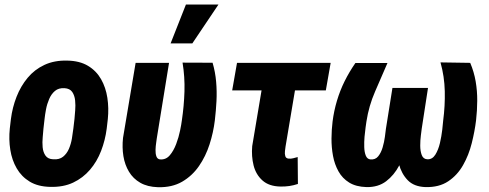

<svg xmlns="http://www.w3.org/2000/svg" viewBox="-20 -801 2120 833"><path d="M22.5 -243.2 27.3 -284.2Q33.7 -335 51.8 -381.1Q69.8 -427.2 99.9 -463.4Q129.9 -499.5 172.9 -519.5Q215.8 -539.6 272 -538.1Q325.7 -537.1 361.8 -515.4Q397.9 -493.7 418.5 -457.5Q439 -421.4 445.8 -376.7Q452.6 -332 447.8 -284.7L442.9 -242.7Q436.5 -192.9 418.7 -146.5Q400.9 -100.1 370.4 -64.5Q339.8 -28.8 297.4 -8.8Q254.9 11.2 198.7 9.8Q145 8.8 109.1 -12.9Q73.2 -34.7 52.5 -70.6Q31.7 -106.4 24.7 -151.1Q17.6 -195.8 22.5 -243.2ZM173.3 -284.7 168.5 -242.7Q167.5 -227.5 165.3 -205.8Q163.1 -184.1 165 -162.4Q167 -140.6 177.5 -125.7Q188 -110.8 210.9 -109.9Q237.3 -107.9 253.7 -121.1Q270 -134.3 279.1 -155.5Q288.1 -176.8 292 -200.2Q295.9 -223.6 298.3 -243.7L303.2 -285.6Q304.2 -299.8 306.2 -321.8Q308.1 -343.8 305.9 -365.2Q303.7 -386.7 293.5 -401.9Q283.2 -417 259.8 -418.5Q234.4 -419.9 218.5 -406.5Q202.6 -393.1 193.4 -371.6Q184.1 -350.1 179.7 -326.9Q175.3 -303.7 173.3 -284.7Z M568.4 -528.3H713.4L660.2 -200.7Q659.7 -195.3 657.5 -181.2Q655.3 -167 654.8 -150.9Q654.3 -134.8 658.4 -122.8Q662.6 -110.8 674.3 -109.4Q699.7 -107.4 716.6 -127.2Q733.4 -147 744.4 -176.3Q755.4 -205.6 761.2 -234.1Q767.1 -262.7 769 -278.8Q778.3 -340.8 780.3 -404.3Q782.2 -467.8 772 -529.3L902.3 -528.8Q914.1 -488.8 917.7 -446.5Q921.4 -404.3 919.2 -362.3Q917 -320.3 912.1 -278.8Q905.8 -226.6 889.2 -174.8Q872.6 -123 843.3 -80.6Q814 -38.1 770.3 -12.7Q726.6 12.7 665.5 11.2Q619.6 9.8 588.6 -8.1Q557.6 -25.9 539.6 -55.9Q521.5 -85.9 515.4 -123.5Q509.3 -161.1 513.7 -202.6ZM720.2 -612.8 786.6 -781.2H927.7L814.5 -612.8Z M1414.6 -528.3 1393.6 -408.7H987.3L1008.3 -528.3ZM1134.8 -528.3H1279.8L1218.8 -165Q1217.8 -157.7 1216.3 -145.5Q1214.8 -133.3 1217.8 -123.5Q1220.7 -113.8 1232.4 -112.8Q1242.7 -111.8 1252.4 -114.5Q1262.2 -117.2 1271.5 -119.6L1272.5 -2.9Q1253.4 3.4 1234.9 6.1Q1216.3 8.8 1196.3 8.3Q1147 7.3 1118.7 -18.1Q1090.3 -43.5 1080.3 -83Q1070.3 -122.6 1074.2 -167Z M1891.1 -530.3 2020 -528.3Q2036.6 -489.3 2043.7 -447.8Q2050.8 -406.2 2050.5 -363.8Q2050.3 -321.3 2045.4 -278.8Q2039.6 -231 2026.6 -179.4Q2013.7 -127.9 1989 -84.5Q1964.4 -41 1924.6 -14.4Q1884.8 12.2 1825.7 10.7Q1775.9 8.8 1748.8 -19.3Q1721.7 -47.4 1710.7 -89.6Q1699.7 -131.8 1699 -176.8Q1698.2 -221.7 1702.6 -257.3L1729.5 -419.4H1836.9L1809.6 -242.2Q1808.6 -233.9 1805.9 -213.1Q1803.2 -192.4 1803.2 -168.9Q1803.2 -145.5 1809.8 -128.2Q1816.4 -110.8 1834 -109.9Q1855.5 -108.9 1868.7 -129.9Q1881.8 -150.9 1888.7 -180.4Q1895.5 -210 1898.7 -237.8Q1901.9 -265.6 1902.8 -278.3Q1911.1 -341.3 1909.7 -405.3Q1908.2 -469.2 1891.1 -530.3ZM1522 -527.8H1661.1Q1634.3 -465.8 1607.2 -403.6Q1580.1 -341.3 1569.8 -273.9Q1568.8 -267.1 1566.2 -248.8Q1563.5 -230.5 1561.5 -207.5Q1559.6 -184.6 1560.3 -162.6Q1561 -140.6 1567.1 -125.7Q1573.2 -110.8 1586.9 -109.4Q1608.4 -107.4 1620.8 -122.8Q1633.3 -138.2 1640.1 -161.6Q1647 -185.1 1649.9 -207.5Q1652.8 -230 1654.3 -242.2L1682.6 -419.4H1790.5L1763.7 -257.3Q1757.3 -217.8 1745.6 -171.1Q1733.9 -124.5 1711.9 -82.8Q1689.9 -41 1655.3 -14.6Q1620.6 11.7 1569.8 10.7Q1524.4 9.3 1494.9 -9Q1465.3 -27.3 1448.5 -57.6Q1431.6 -87.9 1424.8 -124.5Q1418 -161.1 1418.2 -200Q1418.5 -238.8 1422.9 -273.9Q1428.7 -319.8 1441.9 -364Q1455.1 -408.2 1475.3 -449Q1495.6 -489.7 1522 -527.8Z"/></svg>

Font: Roboto Condensed ExtraBold
Style: Italic
Weight: 800
Italic angle: -12°
Designer: Christian Robertson
Foundry: Google
Version: Version 3.008; 2023